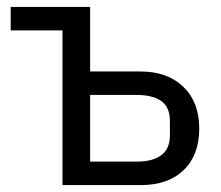

<svg xmlns="http://www.w3.org/2000/svg" viewBox="-20 -536 640 556"><path d="M161 -448H11V-516H241V-329H387Q465 -329 511 -284.5Q557 -240 557 -164Q557 -87 512 -43.5Q467 0 388 0H161ZM376 -68Q422 -68 447 -86.5Q472 -105 472 -144V-186Q472 -225 447.5 -243Q423 -261 376 -261H241V-68Z"/></svg>

Font: iA Writer Quattro V
Style: Regular
Weight: 400
Designer: Mike Abbink, Paul van der Laan, Pieter van Rosmalen, Oliver Reichenstein
Foundry: Information Architects Inc.
Version: Version 2.000